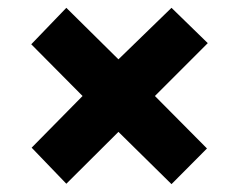

<svg xmlns="http://www.w3.org/2000/svg" viewBox="-20 -596 606 486"><path d="M189 -353 59.1 -483.9 147.9 -576.2 279.8 -445.8 414.1 -576.2 505.9 -486.8 372.1 -353 503.9 -220.2 414.1 -129.9 279.8 -262.2 147.9 -130.9 60.1 -222.2Z"/></svg>

Font: TypoPRO Open Sans
Style: Regular
Weight: 800
Foundry: Ascender Corporation
Version: Version 1.10